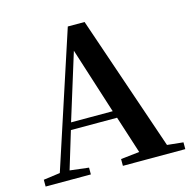

<svg xmlns="http://www.w3.org/2000/svg" viewBox="-108 -853 961 961"><g transform="rotate(-15 372.5 -372.5)"><path d="M217.8 -277.3H433.6L324.2 -620.1ZM652.3 -43.9 735.4 -35.2V0H412.1V-35.2L508.8 -45.9L446.3 -240.2H207L148.4 -46.9L246.1 -35.2V0H11.7V-35.2L97.7 -46.9L326.2 -745.1H413.1Z"/></g></svg>

Font: GenRyuMin TW TTF Bold
Style: Regular
Weight: 700
Version: Version 1.300